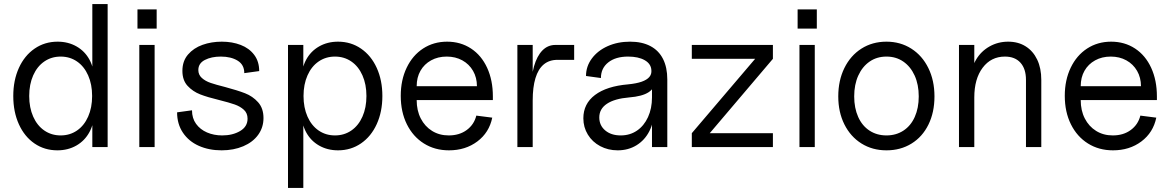

<svg xmlns="http://www.w3.org/2000/svg" viewBox="-20 -720 5729 940"><path d="M45 -250Q45 -327 72.5 -387.5Q100 -448 149.5 -482Q199 -516 262 -516Q314 -516 355 -492.5Q396 -469 418.5 -427Q441 -385 441 -330V-170Q441 -116 418 -73.5Q395 -31 354 -7.5Q313 16 261 16Q198 16 149 -17.5Q100 -51 72.5 -111.5Q45 -172 45 -250ZM431 -250Q431 -307 411.5 -351Q392 -395 357 -419Q322 -443 277 -443Q232 -443 197 -419Q162 -395 142.5 -351Q123 -307 123 -250Q123 -193 142.5 -149Q162 -105 197 -81Q232 -57 277 -57Q322 -57 357 -81Q392 -105 411.5 -149Q431 -193 431 -250ZM432 -700H507V0H432Z M662 -500H737V0H662ZM653 -674H747V-580H653Z M847 -170 920 -180Q920 -141 940 -113.5Q960 -86 993.5 -71.5Q1027 -57 1068 -57Q1119 -57 1155.5 -78.5Q1192 -100 1192 -139Q1192 -166 1174 -182.5Q1156 -199 1129 -208.5Q1102 -218 1054 -230Q996 -244 960 -258Q924 -272 898.5 -299.5Q873 -327 873 -373Q873 -421 900.5 -453Q928 -485 971.5 -500.5Q1015 -516 1066 -516Q1117 -516 1158.5 -500Q1200 -484 1224.5 -451.5Q1249 -419 1249 -372L1176 -362Q1176 -403 1143.5 -423Q1111 -443 1061 -443Q1015 -443 983 -426.5Q951 -410 951 -377Q951 -354 968 -338.5Q985 -323 1011.5 -314Q1038 -305 1082 -294Q1142 -278 1179.5 -263.5Q1217 -249 1243.5 -219.5Q1270 -190 1270 -142Q1270 -96 1244 -60Q1218 -24 1171 -4Q1124 16 1065 16Q1003 16 953.5 -6Q904 -28 875.5 -70.5Q847 -113 847 -170Z M1456 -170V-330Q1456 -385 1478.5 -427Q1501 -469 1542 -492.5Q1583 -516 1635 -516Q1698 -516 1747.5 -482Q1797 -448 1824.5 -387.5Q1852 -327 1852 -250Q1852 -173 1824.5 -112.5Q1797 -52 1747.5 -18Q1698 16 1635 16Q1583 16 1542 -7.5Q1501 -31 1478.5 -73Q1456 -115 1456 -170ZM1390 -500H1465V200H1390ZM1774 -250Q1774 -307 1754.5 -351Q1735 -395 1700 -419Q1665 -443 1620 -443Q1575 -443 1540 -419Q1505 -395 1485.5 -351Q1466 -307 1466 -250Q1466 -193 1485.5 -149Q1505 -105 1540 -81Q1575 -57 1620 -57Q1665 -57 1700 -81Q1735 -105 1754.5 -149Q1774 -193 1774 -250Z M1942 -251Q1942 -328 1971 -388.5Q2000 -449 2051.5 -482.5Q2103 -516 2169 -516Q2235 -516 2286 -482.5Q2337 -449 2365 -388Q2393 -327 2393 -248V-230H2020Q2020 -179 2040 -140Q2060 -101 2095.5 -79Q2131 -57 2177 -57Q2229 -57 2265 -83.5Q2301 -110 2312 -154L2390 -144Q2375 -71 2317 -27.5Q2259 16 2178 16Q2109 16 2055.5 -17.5Q2002 -51 1972 -111.5Q1942 -172 1942 -251ZM2167 -443Q2124 -443 2090.5 -424.5Q2057 -406 2038.5 -373.5Q2020 -341 2020 -298H2315Q2315 -340 2296 -373Q2277 -406 2243.5 -424.5Q2210 -443 2167 -443Z M2513 -500H2588V-335L2580 -275Q2580 -345 2594.5 -395.5Q2609 -446 2635.5 -473Q2662 -500 2699 -500H2791V-427H2709Q2669 -427 2642 -404.5Q2615 -382 2601.5 -337.5Q2588 -293 2588 -228V0H2513Z M2836 -141Q2836 -212 2893 -255Q2950 -298 3055 -307Q3096 -311 3121.5 -320Q3147 -329 3159 -343Q3171 -357 3169 -377Q3167 -408 3136 -425.5Q3105 -443 3055 -443Q2994 -443 2958 -414.5Q2922 -386 2922 -338L2849 -348Q2849 -395 2877.5 -433.5Q2906 -472 2955 -494Q3004 -516 3065 -516Q3123 -516 3164 -494.5Q3205 -473 3226 -431.5Q3247 -390 3247 -331V0H3172V-140L3182 -180Q3182 -123 3159.5 -78.5Q3137 -34 3096.5 -9Q3056 16 3004 16Q2957 16 2918.5 -4.5Q2880 -25 2858 -61Q2836 -97 2836 -141ZM3172 -243V-313L3187 -326Q3187 -289 3155.5 -268.5Q3124 -248 3060 -243Q2989 -237 2951.5 -212Q2914 -187 2914 -145Q2914 -106 2943 -81.5Q2972 -57 3019 -57Q3064 -57 3098.5 -80.5Q3133 -104 3152.5 -146.5Q3172 -189 3172 -243Z M3367 -68 3706 -466 3722 -432H3367V-500H3764V-432L3426 -34L3410 -68H3764V0H3367Z M3894 -500H3969V0H3894ZM3885 -674H3979V-580H3885Z M4084 -248Q4084 -326 4114 -387Q4144 -448 4197.5 -482Q4251 -516 4320 -516Q4388 -516 4441.5 -482Q4495 -448 4525 -387Q4555 -326 4555 -248Q4555 -170 4525.5 -110Q4496 -50 4442.5 -17Q4389 16 4320 16Q4251 16 4197.5 -17.5Q4144 -51 4114 -111Q4084 -171 4084 -248ZM4478 -248Q4478 -306 4458 -350Q4438 -394 4402.5 -418.5Q4367 -443 4320 -443Q4273 -443 4237.5 -418.5Q4202 -394 4182 -350Q4162 -306 4162 -248Q4162 -191 4181.5 -147.5Q4201 -104 4237 -80.5Q4273 -57 4320 -57Q4367 -57 4403 -80.5Q4439 -104 4458.5 -147.5Q4478 -191 4478 -248Z M4900 -443Q4832 -443 4791 -388.5Q4750 -334 4750 -243L4735 -339Q4735 -388 4759 -428.5Q4783 -469 4824.5 -492.5Q4866 -516 4916 -516Q4965 -516 5001.5 -493Q5038 -470 5058 -428Q5078 -386 5078 -329V0H5003V-329Q5003 -383 4976 -413Q4949 -443 4900 -443ZM4675 -500H4750V0H4675Z M5193 -251Q5193 -328 5222 -388.5Q5251 -449 5302.5 -482.5Q5354 -516 5420 -516Q5486 -516 5537 -482.5Q5588 -449 5616 -388Q5644 -327 5644 -248V-230H5271Q5271 -179 5291 -140Q5311 -101 5346.5 -79Q5382 -57 5428 -57Q5480 -57 5516 -83.5Q5552 -110 5563 -154L5641 -144Q5626 -71 5568 -27.5Q5510 16 5429 16Q5360 16 5306.5 -17.5Q5253 -51 5223 -111.5Q5193 -172 5193 -251ZM5418 -443Q5375 -443 5341.5 -424.5Q5308 -406 5289.5 -373.5Q5271 -341 5271 -298H5566Q5566 -340 5547 -373Q5528 -406 5494.5 -424.5Q5461 -443 5418 -443Z"/></svg>

Font: Uncut Sans Variable
Style: Regular
Weight: 400
Designer: Kasper Nordkvist
Foundry: UNCUT.wtf
Version: Version 1.304;Glyphs 3.2 (3246)